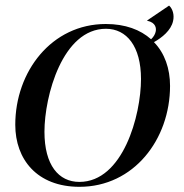

<svg xmlns="http://www.w3.org/2000/svg" viewBox="-20 -674 676 704"><path d="M271.5 11C470.5 11 603.5 -163 603.5 -359C603.5 -422.5 584 -479 544.5 -519.5C574 -536 607 -562.5 614.5 -596.5C620 -619.5 613 -642 600 -653.5L519.5 -599V-598C553 -591 553 -568.5 551 -559C549.5 -550.5 544.5 -540 534 -530C495 -565 439.5 -586 368 -586C169 -586 36 -411.5 36 -216.5C36 -90 115.5 11 271.5 11ZM271 -7C195 -7 143 -68.5 143 -191C143 -321.5 209 -568.5 368.5 -568.5C444.5 -568.5 497 -504 497 -384.5C497 -251 431 -7 271 -7Z"/></svg>

Font: Beautique Display Thin
Style: Bold
Weight: 500
Italic angle: -12°
Designer: Nhat-Quang Ngo
Version: Version 1.100;Glyphs 3.2.3 (3260)